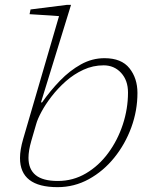

<svg xmlns="http://www.w3.org/2000/svg" viewBox="-20 -762 626 792"><path d="M223.5 -695.5Q214 -696.5 190.5 -698Q167 -699.5 141.8 -701Q116.5 -702.5 102 -703.5L106 -723L256.5 -742H273L149 -339.5H153.5Q187.5 -388 227.8 -429.5Q268 -471 314 -496.5Q360 -522 411 -522Q481 -522 514 -480.5Q547 -439 547 -378.5Q547 -306 521.8 -236.8Q496.5 -167.5 451.5 -111.8Q406.5 -56 346.5 -23Q286.5 10 217.5 10Q62.5 10 62.5 -110Q62.5 -144 75.5 -188.5ZM109 -180.5Q97.5 -140.5 97.5 -111Q97.5 -64 127 -39.8Q156.5 -15.5 218.5 -15.5Q281.5 -15.5 334.5 -46.8Q387.5 -78 426.2 -130.5Q465 -183 486.5 -248Q508 -313 508 -380.5Q508 -430.5 479.5 -461.5Q451 -492.5 407.5 -492.5Q363.5 -492.5 324 -474.2Q284.5 -456 251.5 -426.8Q218.5 -397.5 193 -364.5Q167.5 -331.5 151.2 -301.2Q135 -271 129.5 -251Z"/></svg>

Font: Newsreader 6pt ExtraLight
Style: Italic
Weight: 275
Italic angle: -17°
Designer: Hugues Gentile
Foundry: Production Type
Version: Version 1.003; ttfautohint (v1.8.3)